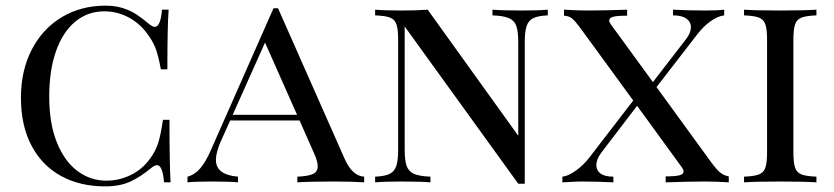

<svg xmlns="http://www.w3.org/2000/svg" viewBox="-20 -642 2937 676"><path d="M505.4 -557.1Q517.6 -547.4 524.9 -547.4Q545.4 -547.4 550.3 -607.9H573.7Q569.3 -550.3 569.3 -397.9H546.4Q536.6 -450.2 526.6 -474.9Q516.6 -499.5 496.6 -525.9Q468.3 -563 429.4 -582.5Q390.6 -602.1 347.7 -602.1Q289.1 -602.1 245.1 -565.9Q201.2 -529.8 177.2 -461.9Q153.3 -394 153.3 -301.8Q153.3 -208 179.9 -141.4Q206.5 -74.7 252.2 -40.3Q297.9 -5.9 354.5 -5.9Q398.9 -5.9 439.5 -25.4Q480 -44.9 507.3 -82Q526.9 -107.9 536.4 -137Q545.9 -166 553.7 -220.2H576.7Q576.7 -62.5 580.6 0H557.6Q552.7 -60.5 532.7 -60.5Q524.9 -60.5 512.7 -50.8Q474.6 -19 438.2 -2.4Q401.9 14.2 350.6 14.2Q261.2 14.2 194.3 -22.7Q127.4 -59.6 90.6 -129.9Q53.7 -200.2 53.7 -297.9Q53.7 -393.6 91.8 -467.3Q129.9 -541 197.5 -581.5Q265.1 -622.1 351.6 -622.1Q385.3 -622.1 412.4 -613.5Q439.5 -605 460.2 -591.3Q481 -577.6 505.4 -557.1Z M1262.2 -20V0Q1221.2 -2.9 1155.3 -2.9Q1069.3 -2.9 1026.9 0V-20Q1064.5 -21.5 1081.5 -29.3Q1098.6 -37.1 1098.6 -56.6Q1098.6 -74.7 1085 -104L1034.7 -217.8H790.5L756.8 -143.1Q740.2 -104.5 740.2 -79.1Q740.2 -26.4 817.9 -20V0Q788.1 -2.9 727.1 -2.9Q666 -2.9 640.1 0V-20Q666.5 -26.9 686 -50.5Q705.6 -74.2 722.2 -112.8L942.9 -612.8H959L1192.9 -84Q1220.2 -22 1262.2 -20ZM913.1 -492.2 799.3 -237.8H1025.9Z M1827.6 -492.2V4.9H1804.7L1404.8 -548.8V-116.2Q1404.8 -77.6 1411.6 -58.1Q1418.5 -38.6 1437.3 -30Q1456.1 -21.5 1495.6 -20V0Q1460 -2.9 1393.6 -2.9Q1334 -2.9 1300.8 0V-20Q1335.4 -21.5 1352.3 -30Q1369.1 -38.6 1375.5 -58.1Q1381.8 -77.6 1381.8 -116.2V-502Q1381.8 -539.6 1375.7 -556.6Q1369.6 -573.7 1353.3 -580.1Q1336.9 -586.4 1300.8 -587.9V-607.9Q1333.5 -605 1393.6 -605Q1448.7 -605 1485.8 -607.9L1804.7 -164.1V-492.2Q1804.7 -530.8 1798.1 -550Q1791.5 -569.3 1772.5 -577.9Q1753.4 -586.4 1713.9 -587.9V-607.9Q1749.5 -605 1815.9 -605Q1876 -605 1908.7 -607.9V-587.9Q1874 -586.4 1857.2 -577.9Q1840.3 -569.3 1834 -549.8Q1827.6 -530.3 1827.6 -492.2Z M2545.9 -21V0Q2500.5 -2.9 2464.8 -2.9Q2405.8 -2.9 2323.7 0V-21Q2356.4 -21 2371.6 -24.7Q2386.7 -28.3 2386.7 -38.1Q2386.7 -45.4 2378.9 -55.2L2223.1 -269.5L2096.7 -104Q2079.6 -81.1 2079.6 -60.5Q2079.6 -42 2094.5 -31Q2109.4 -20 2139.6 -20V0Q2083 -2.9 2026.9 -2.9Q2009.8 -2.9 1989.3 -1.5L1960 0V-20Q1981 -22 2008.1 -41.7Q2035.2 -61.5 2054.7 -86.9L2209.5 -288.1L2027.8 -537.1Q2012.7 -557.6 2004.4 -567.1Q1996.1 -576.7 1987.3 -581.3Q1978.5 -585.9 1965.8 -586.9V-607.9Q2011.2 -605 2046.9 -605Q2106 -605 2188 -607.9V-586.9Q2155.3 -586.9 2140.1 -583.3Q2125 -579.6 2125 -570.3Q2125 -563 2132.8 -553.2L2278.8 -353L2396 -504.9Q2412.6 -526.9 2412.6 -546.4Q2412.6 -564.9 2396.7 -576.4Q2380.9 -587.9 2349.6 -587.9V-607.9Q2406.7 -605 2462.9 -605Q2505.9 -605 2529.8 -607.9V-587.9Q2507.8 -585.4 2482.4 -567.6Q2457 -549.8 2434.1 -520L2291.5 -335.4L2483.9 -70.8Q2503.4 -44.4 2516.1 -34.2Q2528.8 -23.9 2545.9 -21Z M2773.4 -502V-106Q2773.4 -68.4 2779.5 -51.3Q2785.6 -34.2 2802 -27.8Q2818.4 -21.5 2854.5 -20V0Q2808.6 -2.9 2727.5 -2.9Q2641.6 -2.9 2599.6 0V-20Q2635.7 -21.5 2652.1 -27.8Q2668.5 -34.2 2674.6 -51.3Q2680.7 -68.4 2680.7 -106V-502Q2680.7 -539.6 2674.6 -556.6Q2668.5 -573.7 2652.1 -580.1Q2635.7 -586.4 2599.6 -587.9V-607.9Q2641.1 -605 2727.5 -605Q2808.6 -605 2854.5 -607.9V-587.9Q2818.4 -586.4 2802 -580.1Q2785.6 -573.7 2779.5 -556.6Q2773.4 -539.6 2773.4 -502Z"/></svg>

Font: Playfair Display SC
Style: Regular
Weight: 400
Designer: Claus Eggers Sørensen
Foundry: Claus Eggers Sørensen
Version: Version 1.004;PS 001.004;hotconv 1.0.70;makeotf.lib2.5.58329